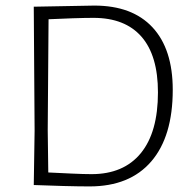

<svg xmlns="http://www.w3.org/2000/svg" viewBox="-20 -663 682 688"><path d="M599 -341Q599 -174 522 -84.5Q445 5 301 5Q264 5 206.5 3.5Q149 2 101 0L104 -194L101 -639L318 -643Q454 -643 526.5 -565Q599 -487 599 -341ZM546 -332Q546 -464 487 -531.5Q428 -599 315 -599Q287 -599 240 -597.5Q193 -596 154 -594L151 -197L153 -45Q194 -43 237.5 -41Q281 -39 308 -39Q423 -39 484.5 -114Q546 -189 546 -332Z"/></svg>

Font: Luna Sans Light
Style: Regular
Weight: 300
Designer: Juan Pablo del Peral
Foundry: Huerta Tipografica
Version: Version 2.001; ttfautohint (v1.5)